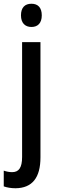

<svg xmlns="http://www.w3.org/2000/svg" viewBox="-49 -765 305 1025"><path d="M63 -683C63 -642 85 -621 119 -621C153 -621 174 -642 174 -683C174 -724 154 -745 119 -745C84 -745 63 -725 63 -683ZM34 240C123 239 167 184 167 75V-540H69V73C69 131 51 154 16 154C0 154 -14 151 -29 146V230C-12 236 10 240 34 240Z"/></svg>

Font: Noto Sans Arabic Cond Med
Style: Regular
Weight: 500
Width: 3
Designer: Monotype Design Team, Nadine Chahine, Nizar Qandah and Khaled Hosny
Foundry: Monotype Imaging Inc.
Version: Version 2.012